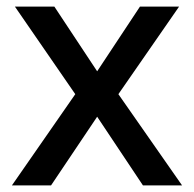

<svg xmlns="http://www.w3.org/2000/svg" viewBox="-20 -559 585 579"><path d="M207 -275 25 -539H144L273 -344L402 -539H520L337 -275L529 0H411L273 -207L134 0H16Z"/></svg>

Font: Noto Sans Syriac Medium
Style: Regular
Weight: 500
Designer: Patrick Giasson and the Monotype Design Team
Foundry: Monotype Imaging Inc.
Version: Version 3.000; ttfautohint (v1.8.4.7-5d5b)